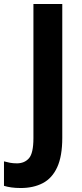

<svg xmlns="http://www.w3.org/2000/svg" viewBox="-87 -734 413 965"><path d="M17 211Q-9 211 -30 208Q-51 205 -67 200V77Q-53 81 -37 84Q-21 87 -2 87Q36 87 58.5 61.5Q81 36 81 -40V-714H226V-41Q226 51 200.5 106.5Q175 162 128 186.5Q81 211 17 211Z"/></svg>

Font: Noto Sans Armenian SemiCondensed
Style: Bold
Weight: 700
Width: 4
Designer: Monotype Design Team
Foundry: Monotype Imaging Inc.
Version: Version 2.008; ttfautohint (v1.8.4.7-5d5b)